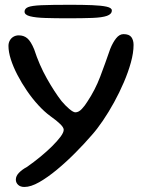

<svg xmlns="http://www.w3.org/2000/svg" viewBox="-20 -574 597 782"><path d="M79.5 187.5Q63 187.5 53.8 178.8Q44.5 170 44.5 157.5Q44.5 143 57.2 129.8Q70 116.5 90.5 105.5Q117.5 86.5 143.8 65Q170 43.5 191.8 22Q213.5 0.5 226.5 -17Q239.5 -34.5 239.5 -45.5Q239.5 -54.5 225.8 -68.2Q212 -82 184.5 -101.5Q160 -119.5 135.8 -146Q111.5 -172.5 89.8 -204.2Q68 -236 51 -268.8Q34 -301.5 24.2 -332Q14.5 -362.5 14.5 -387Q14.5 -399.5 20 -409.2Q25.5 -419 35 -424.5Q44.5 -430 56.5 -430Q77 -430 91.2 -418Q105.5 -406 119 -373.5Q140 -309 170.8 -254.5Q201.5 -200 230.5 -162.5Q246 -144 262.2 -130.2Q278.5 -116.5 287 -116.5Q300.5 -116.5 313.5 -130.5Q326.5 -144.5 335.5 -159.5Q367.5 -207.5 388 -261.5Q408.5 -315.5 429 -375Q439.5 -401 453 -418Q466.5 -435 483 -435Q506 -435 515 -422.8Q524 -410.5 524 -391Q524 -359 513.2 -320Q502.5 -281 484.5 -239Q466.5 -197 444.5 -157Q422.5 -117 399 -82.5Q375.5 -48 354.5 -24.5Q324 11 287 48.2Q250 85.5 212 117Q174 148.5 139.8 168Q105.5 187.5 79.5 187.5ZM255.5 -499.5Q204 -499.5 164.2 -500.8Q124.5 -502 102.2 -507.8Q80 -513.5 80 -526.5Q80 -539 94.5 -545Q109 -551 149 -552.8Q189 -554.5 266.5 -554.5Q317 -554.5 355 -553Q393 -551.5 414.2 -546.8Q435.5 -542 435.5 -531.5Q435.5 -516.5 415.8 -509.5Q396 -502.5 356.2 -501Q316.5 -499.5 255.5 -499.5Z"/></svg>

Font: Gluten Light
Style: Regular
Weight: 300
Designer: Tyler Finck
Foundry: Etcetera Type Company
Version: Version 1.300